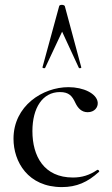

<svg xmlns="http://www.w3.org/2000/svg" viewBox="-20 -750 455 782"><path d="M311 -476 244 -725C241 -732 222 -732 221 -725L153 -476C152 -473 162 -470 164 -474L233 -621L301 -474C303 -470 313 -473 311 -476ZM232 12C292 12 337 -8 383 -50C387 -53 380 -60 376 -58C344 -36 313 -27 277 -27C159 -27 112 -114 112 -216C112 -310 153 -375 224 -375C261 -375 274 -359 287 -331C297 -310 312 -293 337 -293C365 -293 380 -313 378 -333C374 -369 320 -395 259 -395C154 -395 35 -319 35 -185C35 -91 94 12 232 12Z"/></svg>

Font: Cormorant Infant Book
Style: Regular
Weight: 500
Designer: Christian Thalmann (Catharsis Fonts)
Version: Version 1.000;PS 002.000;hotconv 1.0.88;makeotf.lib2.5.64775